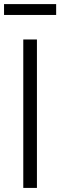

<svg xmlns="http://www.w3.org/2000/svg" viewBox="-34 -921 295 941"><path d="M147 -727.5V0H80.1V-727.5ZM241.2 -900.9V-847.7H-14.2V-900.9Z"/></svg>

Font: Inter 28pt Light
Style: Regular
Weight: 300
Designer: Rasmus Andersson
Foundry: rsms
Version: Version 4.001;git-66647c0bb